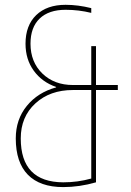

<svg xmlns="http://www.w3.org/2000/svg" viewBox="-20 -760 540 790"><path d="M375 -410.2H464.8V-389.6H375V-9.8Q306.6 9.8 240.2 9.8Q144.5 9.8 94.7 -41Q44.9 -91.8 44.9 -190.4Q44.9 -268.6 90.3 -324.2Q135.7 -379.9 210.9 -400.4V-402.3Q153.3 -421.9 119.1 -468.8Q85 -515.6 85 -580.1Q85 -655.3 128.9 -697.8Q172.9 -740.2 250 -740.2Q300.8 -740.2 355.5 -726.6V-707Q303.7 -719.7 250 -719.7Q180.7 -719.7 143.1 -683.6Q105.5 -647.5 105.5 -580.1Q105.5 -504.9 154.3 -457.5Q203.1 -410.2 280.3 -410.2H355.5V-570.3H375ZM355.5 -389.6H280.3Q185.5 -389.6 125.5 -334.5Q65.4 -279.3 65.4 -190.4Q65.4 -10.7 240.2 -9.8Q299.8 -9.8 355.5 -25.4Z"/></svg>

Font: Mgen+ 1mn thin
Style: Regular
Weight: 100
Designer: [Source Han Sans]
Ryoko NISHIZUKA  (kana & ideographs); Paul D. Hunt (Latin, Greek & Cyrillic); Wenlong ZHANG  (bopomofo
Version: Version 1.059.20150602